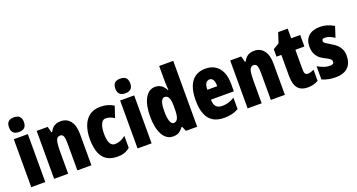

<svg xmlns="http://www.w3.org/2000/svg" viewBox="-46 -1424 3869 2082"><g transform="rotate(-20 1888.5 -383.0)"><path d="M213 -553V0H51V-553ZM132 -776Q177 -776 197.5 -754.5Q218 -733 218 -691Q218 -649 196.5 -628Q175 -607 132 -607Q89 -607 67.5 -628Q46 -649 46 -691Q46 -734 66.5 -755Q87 -776 132 -776Z M593 -563Q665 -563 705 -510Q745 -457 745 -360V0H583V-308Q583 -363 574 -391Q565 -419 535 -419Q501 -419 489 -383Q477 -347 477 -253V0H315V-553H442L460 -485H469Q482 -511 499.5 -528.5Q517 -546 540.5 -554.5Q564 -563 593 -563Z M1048 10Q974 10 924.5 -20Q875 -50 850.5 -113Q826 -176 826 -274Q826 -355 849.5 -420.5Q873 -486 922.5 -524.5Q972 -563 1051 -563Q1097 -563 1134 -552.5Q1171 -542 1204 -521L1161 -392Q1136 -409 1112 -417Q1088 -425 1062 -425Q1040 -425 1024 -407.5Q1008 -390 999 -356.5Q990 -323 990 -274Q990 -226 998.5 -193.5Q1007 -161 1024 -144.5Q1041 -128 1066 -128Q1098 -128 1129 -140.5Q1160 -153 1190 -177V-39Q1160 -14 1124.5 -2Q1089 10 1048 10Z M1440 -553V0H1278V-553ZM1359 -776Q1404 -776 1424.5 -754.5Q1445 -733 1445 -691Q1445 -649 1423.5 -628Q1402 -607 1359 -607Q1316 -607 1294.5 -628Q1273 -649 1273 -691Q1273 -734 1293.5 -755Q1314 -776 1359 -776Z M1689 10Q1610 10 1567 -67.5Q1524 -145 1524 -278Q1524 -411 1567 -487Q1610 -563 1684 -563Q1710 -563 1731.5 -554.5Q1753 -546 1771 -528.5Q1789 -511 1804 -482H1809Q1807 -520 1805.5 -546Q1804 -572 1804 -588V-760H1966V0H1836L1813 -54H1804Q1787 -31 1770.5 -17Q1754 -3 1735 3.5Q1716 10 1689 10ZM1742 -125Q1775 -125 1789.5 -158Q1804 -191 1804 -265V-297Q1804 -363 1789.5 -393.5Q1775 -424 1743 -424Q1716 -424 1702 -388Q1688 -352 1688 -280Q1688 -201 1702.5 -163Q1717 -125 1742 -125Z M2262 -562Q2328 -562 2375 -532.5Q2422 -503 2446.5 -447Q2471 -391 2471 -310V-225H2207Q2207 -170 2230 -144.5Q2253 -119 2301 -119Q2339 -119 2372 -129Q2405 -139 2443 -162V-30Q2407 -9 2366 0.5Q2325 10 2277 10Q2197 10 2146.5 -22.5Q2096 -55 2072 -118.5Q2048 -182 2048 -274Q2048 -367 2072 -431Q2096 -495 2144 -528.5Q2192 -562 2262 -562ZM2266 -437Q2241 -437 2224 -415Q2207 -393 2207 -339H2321Q2321 -374 2314 -395.5Q2307 -417 2295 -427Q2283 -437 2266 -437Z M2826 -563Q2898 -563 2938 -510Q2978 -457 2978 -360V0H2816V-308Q2816 -363 2807 -391Q2798 -419 2768 -419Q2734 -419 2722 -383Q2710 -347 2710 -253V0H2548V-553H2675L2693 -485H2702Q2715 -511 2732.5 -528.5Q2750 -546 2773.5 -554.5Q2797 -563 2826 -563Z M3292 -130Q3307 -130 3325 -135Q3343 -140 3363 -149V-21Q3336 -6 3306.5 2Q3277 10 3243 10Q3189 10 3155 -11Q3121 -32 3105.5 -74.5Q3090 -117 3090 -182V-420H3034V-506L3104 -548L3142 -664H3252V-553H3356V-420H3252V-184Q3252 -157 3262 -143.5Q3272 -130 3292 -130Z M3753 -170Q3753 -111 3730.5 -70.5Q3708 -30 3666 -10Q3624 10 3564 10Q3524 10 3484.5 3Q3445 -4 3407 -21V-174Q3437 -156 3473.5 -142.5Q3510 -129 3547 -129Q3570 -129 3581 -136.5Q3592 -144 3592 -161Q3592 -170 3587.5 -179Q3583 -188 3565.5 -200Q3548 -212 3509 -231Q3475 -248 3452 -272.5Q3429 -297 3417.5 -329Q3406 -361 3406 -400Q3406 -477 3453 -520Q3500 -563 3586 -563Q3629 -563 3667 -551Q3705 -539 3745 -516L3705 -393Q3680 -410 3652.5 -422Q3625 -434 3596 -434Q3579 -434 3570.5 -428Q3562 -422 3562 -408Q3562 -399 3566.5 -392Q3571 -385 3588 -374Q3605 -363 3640 -342Q3674 -323 3699 -299.5Q3724 -276 3738.5 -244.5Q3753 -213 3753 -170Z"/></g></svg>

Font: Noto Sans Khmer ExtraCondensed Black
Style: Regular
Weight: 900
Width: 2
Designer: Danh Hong and the Monotype Design Team
Foundry: Monotype Imaging Inc.
Version: Version 2.004